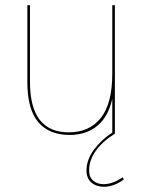

<svg xmlns="http://www.w3.org/2000/svg" viewBox="-20 -513 553 737"><path d="M85 -198V-493H95V-200Q95 -101 132.5 -53Q170 -5 244 -5Q323.5 -5 367.2 -60.5Q411 -116 411 -230V-493H421V0Q373 30 347.5 66.2Q322 102.5 322 141Q322 167 337.8 180.5Q353.5 194 378 194Q395 194 414.2 187Q433.5 180 451 167L455 176Q437 189.5 417 196.8Q397 204 379 204Q350 204 331 187.8Q312 171.5 312 141Q312 101 340.2 62.2Q368.5 23.5 411 -4V-133.5Q395 -63.5 352.5 -29.2Q310 5 247 5Q168.5 5 126.8 -44.2Q85 -93.5 85 -198Z"/></svg>

Font: HK Grotesk Thin
Style: Regular
Weight: 100
Designer: Alfredo Marco Pradil
Foundry: Hanken Design Co.
Version: Version 3.001